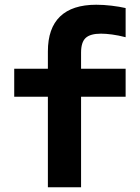

<svg xmlns="http://www.w3.org/2000/svg" viewBox="-20 -790 590 810"><path d="M182 0V-382H40V-500H182V-573Q182 -671 233.5 -720.5Q285 -770 386 -770Q417 -770 450.5 -766Q484 -762 510 -756V-633Q479 -641 452.5 -644.5Q426 -648 406 -648Q361 -648 341.5 -630Q322 -612 322 -568V-500H510V-382H322V0Z"/></svg>

Font: M PLUS Code Latin SemiExpanded
Style: Bold
Weight: 700
Width: 6
Designer: Coji Morishita
Foundry: UNDERFOREST DESIGN
Version: Version 1.002; ttfautohint (v1.8.3)